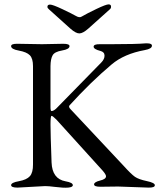

<svg xmlns="http://www.w3.org/2000/svg" viewBox="-20 -853 728 878"><path d="M196.8 -821.8Q196.8 -832 209 -832Q221.2 -832 265.6 -811Q310.1 -790 326.7 -780.3Q343.3 -770.5 353 -776.9Q377 -791 420.9 -812Q464.8 -833 476.6 -833Q488.3 -833 487.8 -821.8Q487.8 -814.9 481.9 -810.1L383.8 -722.2Q358.9 -700.2 342.8 -700.2Q326.7 -700.2 301.8 -722.2L204.1 -810.1Q196.8 -815.9 196.8 -821.8ZM297.9 -642.1Q297.9 -627.9 263.7 -622.1Q229.5 -616.2 220.7 -600.1Q211.4 -584 210.9 -550.8V-363.8Q210.9 -344.7 215.8 -345.2Q227.1 -345.2 243.2 -362.8L442.9 -566.9Q458 -582 458 -598.6Q458 -615.2 439 -620.1Q408.2 -627.9 408.2 -639.6Q408.2 -651.4 437 -650.9H491.2Q603 -650.9 646 -654.8H652.8Q674.8 -654.8 674.8 -644Q674.8 -629.9 642.1 -624Q547.9 -606.9 490.2 -558.1Q394 -477.1 297.9 -371.1Q292 -364.3 303.2 -353L544.9 -95.2Q580.1 -56.2 597.2 -44.4Q614.3 -32.7 651.4 -24.9Q688.5 -17.1 688 -5.9Q688 5.4 659.2 4.9L520 0L439 1Q410.2 1 410.2 -9.8Q410.2 -20.5 437.5 -27.3Q464.8 -33.7 464.8 -46.9Q464.8 -54.7 450.2 -71.8L237.8 -306.2Q220.7 -323.2 215.8 -323.2Q210.9 -323.2 210.9 -283.2Q210.9 -243.2 215.8 -109.9Q218.8 -34.7 279.8 -23.9Q313 -18.1 313 -6.3Q313 12.2 229 1.5Q203.1 -2 186 -2L60.1 4.9Q31.2 4.9 30.8 -6.3Q30.8 -18.1 66.4 -24.4Q102.1 -30.8 116.7 -47.4Q131.3 -64 130.9 -101.1V-550.8Q130.9 -585 116.7 -600.1Q102.1 -615.2 66.4 -621.6Q30.8 -627.9 30.8 -642.1Q30.8 -653.3 60.1 -652.8L171.9 -650.9L269 -652.8Q297.9 -652.8 297.9 -642.1Z"/></svg>

Font: EBGaramond
Style: Regular
Weight: 400
Version: Version 000.012g